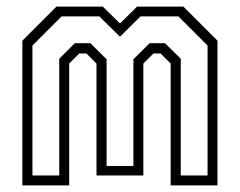

<svg xmlns="http://www.w3.org/2000/svg" viewBox="-20 -560 724 580"><path d="M47.5 0V-437L150.5 -540H290.5L342.5 -489L394 -540H534L637 -437V0H495.5V-368L465 -398.5H443.5L413 -368V-30H271.5V-368L241 -398.5H219.5L189 -368V0ZM78 -30H159V-382.5L206 -429.5H253L302 -381V-58.5H383V-381L432 -429.5H478.5L526 -382.5V-30H607V-422.5L519 -510.5H404.5L342.5 -449L280 -510.5H166L78 -422.5Z"/></svg>

Font: Tourney Condensed Light
Style: Regular
Weight: 300
Width: 3
Designer: Tyler Finck
Foundry: Etcetera Type Co
Version: Version 1.010; ttfautohint (v1.8.3)